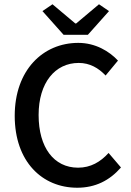

<svg xmlns="http://www.w3.org/2000/svg" viewBox="-20 -868 615 900"><path d="M179 -816 278 -705H392L491 -816L444 -848L337 -758H333L226 -848ZM49 -325C49 -110 178 12 342 12C427 12 494 -22 547 -83L489 -151C451 -109 405 -82 346 -82C233 -82 161 -176 161 -329C161 -480 238 -573 349 -573C401 -573 442 -549 475 -514L533 -584C493 -627 428 -667 347 -667C181 -667 49 -539 49 -325Z"/></svg>

Font: Cambridge Sans Medium
Style: Regular
Weight: 500
Version: Version 2.020;PS 002.020;hotconv 1.0.88;makeotf.lib2.5.64775